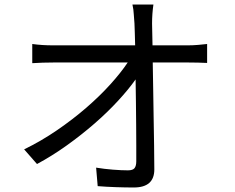

<svg xmlns="http://www.w3.org/2000/svg" viewBox="-20 -803 1040 851"><path d="M813 -602Q833 -602 858 -604Q883 -606 898 -608V-524Q881 -525 857.5 -525.5Q834 -526 816 -526H657Q658 -470 659 -406.5Q660 -343 661 -280Q662 -217 663 -158Q664 -99 664 -52Q664 28 573 28Q535 28 492.5 26.5Q450 25 413 22L406 -60Q442 -54 480.5 -51Q519 -48 547 -48Q569 -48 576.5 -58Q584 -68 584 -88Q584 -118 584 -159.5Q584 -201 583.5 -249Q583 -297 582.5 -349Q582 -401 581 -451Q550 -407 503 -356Q456 -305 398.5 -255Q341 -205 276 -158.5Q211 -112 144 -76L87 -141Q163 -178 233 -226Q303 -274 362.5 -325.5Q422 -377 469 -429Q516 -481 546 -526H216Q169 -526 123 -523V-608Q166 -602 215 -602H579Q578 -632 577.5 -657Q577 -682 576 -699Q574 -717 573 -739Q572 -761 567 -783H660Q654 -741 654 -699L656 -602Z"/></svg>

Font: SpoqaHanSansJP-Regular
Style: Regular
Weight: 400
Designer: [Source Han Sans]
Ryoko NISHIZUKA  (kana & ideographs); Paul D. Hunt (Latin, Greek & Cyrillic); Wenlong ZHANG  (bopomofo
Foundry: Spoqa (http://bi.spoqa.com)
Version: Version 1.002.20150607